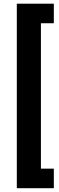

<svg xmlns="http://www.w3.org/2000/svg" viewBox="-20 -846 316 1031"><path d="M269 -721.2H199.7V59.6H269V164.6H70.3V-826.2H269Z"/></svg>

Font: Vazirmatn RD
Style: Bold
Weight: 700
Designer: Saber Rastikerdar
Foundry: Saber Rastikerdar
Version: Version 32.102